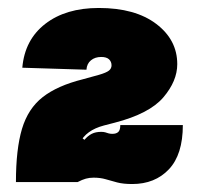

<svg xmlns="http://www.w3.org/2000/svg" viewBox="-20 -966 496 482"><path d="M228 -778Q247 -783.5 253.5 -788.8Q260 -794 260 -802Q260 -811 253.8 -817Q247.5 -823 234 -823Q218.5 -823 208.2 -814.5Q198 -806 197 -791L36 -796Q42 -866 93.5 -906Q145 -946 228 -946Q319.5 -946 372.2 -906Q425 -866 425 -805Q425 -762.5 390 -721.5Q355 -680.5 268 -658L241 -651Q195.5 -639 180.2 -606.8Q165 -574.5 165 -509H20Q20 -591.5 35.2 -642.5Q50.5 -693.5 87.2 -722.2Q124 -751 188 -767ZM439 -652Q439 -578 404 -541Q369 -504 312 -504Q289.5 -504 274.2 -508Q259 -512 245.5 -516Q232 -520 215 -520Q204.5 -520 195.5 -517.5Q186.5 -515 175 -509H131L156 -643L192 -615Q200.5 -625 210.2 -630Q220 -635 234 -635Q240 -635 244.2 -633.8Q248.5 -632.5 252.5 -631.2Q256.5 -630 262 -630Q272 -630 277 -634.8Q282 -639.5 282 -652Z"/></svg>

Font: Hepta Slab ExtraLight Black
Style: Regular
Weight: 900
Version: Version 1.102